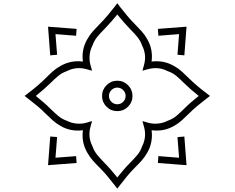

<svg xmlns="http://www.w3.org/2000/svg" viewBox="-20 -958 1416 1159"><path d="M688 -938.5 704.6 -916.5Q725.6 -889.6 747.6 -863.3Q769.5 -836.9 793.9 -812.5Q814.9 -791.5 834.7 -769.5Q854.5 -747.6 869.6 -720.2Q887.2 -689.9 893.6 -655.5Q899.9 -621.1 895 -586.4Q966.8 -595.7 1029.3 -560.5Q1056.6 -545.4 1078.4 -525.6Q1100.1 -505.9 1121.1 -484.9Q1145.5 -460.9 1172.1 -438.5Q1198.7 -416 1226.1 -395.5L1247.6 -378.9L1226.1 -362.3Q1198.7 -341.3 1172.1 -319.3Q1145.5 -297.4 1121.1 -272.9Q1100.1 -252 1078.4 -232.2Q1056.6 -212.4 1029.3 -197.3Q967.3 -162.1 895 -171.9Q899.9 -137.7 893.6 -102.8Q887.2 -67.9 869.6 -37.6Q854.5 -10.3 834.7 11.7Q814.9 33.7 793.9 54.2Q769.5 78.6 747.6 105.2Q725.6 131.8 704.6 159.2L688 180.7L671.4 159.2Q650.4 131.8 628.2 105.2Q606 78.6 581.5 54.2Q560.5 33.7 541 11.7Q521.5 -10.3 506.3 -37.6Q470.7 -99.6 480.5 -171.9Q408.2 -162.1 346.2 -197.3Q319.3 -212.4 297.4 -232.2Q275.4 -252 254.4 -272.9Q230.5 -297.4 203.9 -319.3Q177.2 -341.3 149.9 -362.3L128.4 -378.9L149.9 -395.5Q177.2 -416 203.6 -438.5Q230 -460.9 254.4 -484.9Q275.4 -506.3 297.1 -525.9Q318.8 -545.4 346.2 -560.5Q408.7 -595.7 480.5 -586.4Q470.7 -658.2 506.3 -720.2Q521.5 -747.6 541 -769.5Q560.5 -791.5 581.5 -812.5Q606 -836.9 628.2 -863.3Q650.4 -889.6 671.4 -916.5ZM688 -870.6Q669.4 -847.7 649.9 -825.4Q630.4 -803.2 609.4 -781.7Q586.9 -759.3 567.6 -736.1Q548.3 -712.9 538.1 -683.1Q524.4 -656.7 521.2 -626Q518.1 -595.2 525.9 -566.4L535.6 -531.2L500 -541Q439 -557.1 383.8 -528.8Q354 -518.6 330.8 -499Q307.6 -479.5 285.2 -457Q264.2 -436.5 241.7 -417Q219.2 -397.5 196.3 -378.9Q219.2 -360.4 241.7 -341.1Q264.2 -321.8 285.6 -300.3Q308.1 -278.3 331.3 -258.5Q354.5 -238.8 383.8 -229Q410.2 -215.3 440.7 -212.2Q471.2 -209 500 -216.8L535.6 -227.1L525.9 -191.4Q509.3 -131.3 538.1 -75.2Q548.3 -45.4 567.9 -22Q587.4 1.5 609.4 23.9Q630.4 44.9 649.9 67.4Q669.4 89.8 688 113.3Q706.5 89.8 726.1 67.1Q745.6 44.4 766.6 23.4Q788.6 1.5 808.3 -22Q828.1 -45.4 837.9 -74.7Q866.2 -130.9 849.6 -191.4L839.8 -227.1L875.5 -216.8Q904.3 -209 934.8 -212.2Q965.3 -215.3 991.7 -229Q1022.5 -239.3 1046.4 -259.8Q1070.3 -280.3 1092.8 -302.7Q1113.3 -323.7 1135.3 -342.3Q1157.2 -360.8 1179.7 -378.9Q1131.8 -416.5 1090.3 -457Q1067.9 -480 1044.9 -499.3Q1022 -518.6 991.7 -528.8Q936.5 -557.1 875.5 -541L839.8 -531.2L849.6 -566.4Q866.2 -627.4 837.9 -683.1Q827.6 -712.9 808.3 -735.8Q789.1 -758.8 766.6 -781.2Q745.6 -802.7 726.1 -825.2Q706.5 -847.7 688 -870.6ZM1106 -796.9 1092.8 -624 1051.3 -627.4 1061 -752 936 -742.2 933.1 -783.7ZM270 -796.9 442.4 -783.7 439.5 -742.2 314.9 -752 324.7 -627.4 283.2 -624ZM688 -470.7Q726.1 -470.7 752.9 -443.6Q779.8 -416.5 779.8 -378.9Q779.8 -340.8 752.9 -314Q726.1 -287.1 688 -287.1Q649.9 -287.1 623 -314Q596.2 -340.8 596.2 -378.9Q596.2 -416.5 623 -443.6Q649.9 -470.7 688 -470.7ZM688 -429.2Q667.5 -429.2 652.6 -414.3Q637.7 -399.4 637.7 -378.9Q637.7 -357.9 652.6 -343.3Q667.5 -328.6 688 -328.6Q708.5 -328.6 723.4 -343.3Q738.3 -357.9 738.3 -378.9Q738.3 -399.4 723.4 -414.3Q708.5 -429.2 688 -429.2ZM270 39.1 283.2 -133.8 324.7 -130.9 314.9 -5.9 439.5 -15.6 442.4 25.9ZM1106 39.1 933.1 25.9 936 -15.6 1061 -5.9 1051.3 -130.4 1092.8 -133.8Z"/></svg>

Font: Pinar-FD Medium
Style: Regular
Weight: 500
Designer: Amin Abedi
Version: Version 3.000